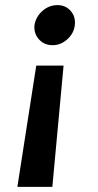

<svg xmlns="http://www.w3.org/2000/svg" viewBox="-20 -537 383 752"><path d="M122 -280H229L185 195H48ZM205 -517Q237 -517 257 -494Q277 -471 273 -438Q269 -406 243.5 -383Q218 -360 186 -360Q153 -360 132.5 -383Q112 -406 115 -438Q120 -471 146 -494Q172 -517 205 -517Z"/></svg>

Font: Inclusive Sans SemiBold
Style: Italic
Weight: 600
Italic angle: -7°
Designer: Olivia King
Foundry: Olivia King
Version: Version 2.004